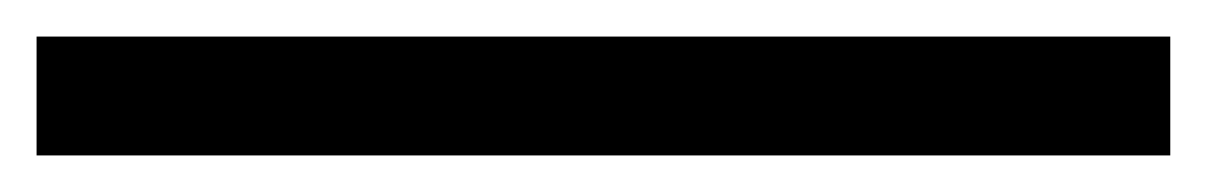

<svg xmlns="http://www.w3.org/2000/svg" viewBox="-26 -3 660 105"><path d="M-6 82H614V17H-6Z"/></svg>

Font: Noto Serif SC Black
Style: Regular
Weight: 900
Designer: Ryoko NISHIZUKA 西塚涼子 (kana & ideographs); Frank Grießhammer (Latin, Greek & Cyrillic); Wenlong ZHANG 张文龙 (bopomofo); San
Foundry: Adobe
Version: Version 2.001;hotconv 1.1.0;makeotfexe 2.6.0